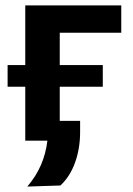

<svg xmlns="http://www.w3.org/2000/svg" viewBox="-20 -518 488 707"><path d="M80.5 169Q113 131 131 89Q149 47 154.5 0H73V-198.5H8V-278.5H73V-498H426.5V-397.5H200V-278.5H358.5V-198.5H200V-73H275V-32Q275 28.5 256.5 80.2Q238 132 202.5 165Z"/></svg>

Font: Commissioner SemiBold
Style: Regular
Weight: 600
Designer: Kostas Bartsokas
Foundry: Kostas Bartsokas
Version: Version 1.000; ttfautohint (v1.8.3)